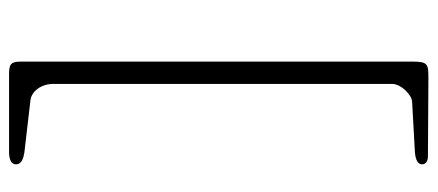

<svg xmlns="http://www.w3.org/2000/svg" viewBox="-284 -458 942 413"><g transform="rotate(90 186.5 -251.0)"><path d="M150 -702C118 -702 112 -702 112 -668V175C112 199 120 200 143 200H307C319 200 333 197 333 185C333 173 320 169 307 167L195 154C177 152 160 132 160 105V-624C160 -643 184 -667 199 -667L307 -673C320 -674 333 -678 333 -688C333 -698 324 -701 315 -701Z"/></g></svg>

Font: EB Garamond 12
Style: Regular
Weight: 400
Version: Version 0.016+